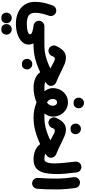

<svg xmlns="http://www.w3.org/2000/svg" viewBox="801 -1556 1311 2954"><g transform="rotate(90 1457.0 -78.5)"><path d="M8.3 41Q8.3 -32.2 22 -94.5Q35.6 -156.7 64 -233.4Q75.7 -265.6 107.4 -280.3Q139.2 -294.9 171.4 -283.2Q203.6 -271.5 218.3 -239.7Q232.9 -208 221.2 -175.8Q176.3 -51.3 176.3 36.6Q176.3 109.4 219.2 137.2Q262.2 165 349.1 165Q421.4 165 464.4 150.6Q507.3 136.2 507.3 113.3Q507.3 94.7 472.4 81.8Q437.5 68.8 372.6 61Q343.3 57.1 322.5 35.6Q301.8 14.2 299.3 -15.6Q296.4 -51.8 321.5 -78.6Q346.7 -105.5 382.8 -105.5H678.7Q713.4 -105.5 737.5 -81.1Q761.7 -56.6 761.7 -22Q761.7 12.2 737.5 36.9Q713.4 61.5 678.7 61.5H648.4Q665.5 104 665.5 140.6Q665.5 193.8 624 237.5Q582.5 281.2 509.8 307.1Q437 333 342.8 333Q242.7 333 167.2 296.9Q91.8 260.7 50 195.1Q8.3 129.4 8.3 41ZM174.3 476.1Q174.3 445.3 197 421.1Q219.7 397 253.9 397Q279.3 397 296.9 407.7Q314.5 418.5 324.2 434.1Q336.9 454.1 336.9 476.1Q336.9 492.2 330.1 511Q323.2 529.8 305.4 543.5Q287.6 557.1 255.4 557.1Q222.2 557.1 204.8 543.2Q187.5 529.3 180.7 511.2Q174.3 494.1 174.3 476.1ZM350.1 476.1Q350.1 445.3 372.8 421.1Q395.5 397 429.7 397Q455.1 397 472.7 407.7Q490.2 418.5 500 434.1Q512.7 454.1 512.7 476.1Q512.7 492.2 505.9 511Q499 529.8 481.2 543.5Q463.4 557.1 431.2 557.1Q397.9 557.1 380.6 543.2Q363.3 529.3 356.4 511.2Q350.1 494.1 350.1 476.1Z M868.2 -436.5Q918.5 -436.5 972.2 -413.3Q1025.9 -390.1 1076.2 -364.3Q1109.9 -346.7 1153.1 -327.1Q1196.3 -307.6 1250 -284.7Q1272 -275.4 1286.4 -253.7Q1300.8 -231.9 1300.8 -208Q1300.8 -162.1 1261.7 -137.2Q1250 -129.9 1238.8 -123Q1263.7 -105.5 1323.2 -105.5H1323.7Q1358.4 -105.5 1382.6 -81.1Q1406.7 -56.6 1406.7 -22Q1406.7 12.2 1382.6 36.9Q1358.4 61.5 1323.7 61.5H1323.2Q1252.9 61.5 1190.2 36.1Q1127.4 10.7 1090.3 -41Q992.2 6.3 889.9 33.9Q787.6 61.5 678.7 61.5Q644 61.5 619.4 36.4Q594.7 11.2 594.7 -22Q594.7 -55.2 619.4 -80.3Q644 -105.5 678.7 -105.5Q767.6 -105.5 856.2 -129.4Q944.8 -153.3 1033.2 -198.2Q1016.6 -206.5 999.8 -215.3Q982.9 -224.1 965.8 -233.4Q940.4 -247.6 920.2 -257.1Q899.9 -266.6 884.8 -266.6Q865.7 -266.6 857.4 -255.4Q849.1 -244.1 837.4 -214.8Q830.6 -197.3 810.8 -183.6Q791 -169.9 765.6 -167.7Q740.2 -165.5 716.3 -181.2Q693.4 -196.3 683.1 -226.1Q672.9 -255.9 687 -286.6Q707 -329.6 731.2 -363.5Q755.4 -397.5 788.3 -417Q821.3 -436.5 868.2 -436.5ZM885.3 159.7Q885.3 128.9 908 104.7Q930.7 80.6 964.8 80.6Q990.2 80.6 1007.8 91.3Q1025.4 102.1 1035.2 117.7Q1047.9 137.7 1047.9 159.7Q1047.9 175.3 1041 194.3Q1034.2 213.4 1016.4 227.1Q998.5 240.7 966.3 240.7Q933.1 240.7 915.8 226.8Q898.4 212.9 891.6 194.8Q885.3 177.7 885.3 159.7Z M1240.2 -22Q1240.2 -56.6 1264.9 -81.1Q1289.6 -105.5 1323.7 -105.5Q1356 -105.5 1383.8 -106.9Q1360.4 -136.2 1347.7 -168.5Q1335 -200.7 1335 -234.4Q1335 -299.3 1363.5 -352.3Q1392.1 -405.3 1441.7 -436.5Q1491.2 -467.8 1553.7 -467.8Q1616.2 -467.8 1666 -436.5Q1715.8 -405.3 1744.6 -352.3Q1773.4 -299.3 1773.4 -234.4Q1773.4 -200.7 1760.7 -168.5Q1748 -136.2 1725.1 -106.9Q1752.4 -105.5 1784.2 -105.5H1784.7Q1819.3 -105.5 1843.5 -81.1Q1867.7 -56.6 1867.7 -22Q1867.7 12.2 1843.5 36.9Q1819.3 61.5 1784.7 61.5H1784.2Q1722.7 61.5 1664.3 49.3Q1606 37.1 1554.7 15.6Q1502.9 37.1 1444.3 49.3Q1385.7 61.5 1323.7 61.5Q1289.6 61.5 1264.9 36.9Q1240.2 12.2 1240.2 -22ZM1502 -234.4Q1502 -176.3 1554.2 -145Q1606.4 -176.3 1606.4 -234.4Q1606.4 -263.2 1592.8 -281.5Q1579.1 -299.8 1553.7 -299.8Q1528.3 -299.8 1515.1 -281.5Q1502 -263.2 1502 -234.4ZM1482.4 -635.3Q1482.4 -666 1505.1 -690.2Q1527.8 -714.4 1562 -714.4Q1587.4 -714.4 1605 -703.6Q1622.6 -692.9 1632.3 -677.2Q1645 -657.2 1645 -635.3Q1645 -619.6 1638.2 -600.6Q1631.3 -581.5 1613.5 -567.9Q1595.7 -554.2 1563.5 -554.2Q1530.3 -554.2 1512.9 -568.1Q1495.6 -582 1488.8 -600.1Q1482.4 -617.2 1482.4 -635.3Z M1974.1 -436.5Q2024.4 -436.5 2078.1 -413.3Q2131.8 -390.1 2182.1 -364.3Q2215.8 -346.7 2259 -327.1Q2302.2 -307.6 2356 -284.7Q2377.9 -275.4 2392.3 -253.7Q2406.7 -231.9 2406.7 -208Q2406.7 -162.1 2367.7 -137.2Q2356 -129.9 2344.7 -123Q2369.6 -105.5 2429.2 -105.5H2429.7Q2464.4 -105.5 2488.5 -81.1Q2512.7 -56.6 2512.7 -22Q2512.7 12.2 2488.5 36.9Q2464.4 61.5 2429.7 61.5H2429.2Q2358.9 61.5 2296.1 36.1Q2233.4 10.7 2196.3 -41Q2098.1 6.3 1995.8 33.9Q1893.6 61.5 1784.7 61.5Q1750 61.5 1725.3 36.4Q1700.7 11.2 1700.7 -22Q1700.7 -55.2 1725.3 -80.3Q1750 -105.5 1784.7 -105.5Q1873.5 -105.5 1962.2 -129.4Q2050.8 -153.3 2139.2 -198.2Q2122.6 -206.5 2105.7 -215.3Q2088.9 -224.1 2071.8 -233.4Q2046.4 -247.6 2026.1 -257.1Q2005.9 -266.6 1990.7 -266.6Q1971.7 -266.6 1963.4 -255.4Q1955.1 -244.1 1943.4 -214.8Q1936.5 -197.3 1916.7 -183.6Q1897 -169.9 1871.6 -167.7Q1846.2 -165.5 1822.3 -181.2Q1799.3 -196.3 1789.1 -226.1Q1778.8 -255.9 1793 -286.6Q1813 -329.6 1837.2 -363.5Q1861.3 -397.5 1894.3 -417Q1927.2 -436.5 1974.1 -436.5ZM1881.3 -588.4Q1881.3 -619.1 1904.1 -643.3Q1926.8 -667.5 1960.9 -667.5Q1986.3 -667.5 2003.9 -656.7Q2021.5 -646 2031.2 -630.4Q2043.9 -610.4 2043.9 -588.4Q2043.9 -572.8 2037.1 -553.7Q2030.3 -534.7 2012.5 -521Q1994.6 -507.3 1962.4 -507.3Q1929.2 -507.3 1911.9 -521.2Q1894.5 -535.2 1887.7 -553.2Q1881.3 -570.3 1881.3 -588.4Z M2346.2 -22Q2346.2 -56.6 2370.8 -81.1Q2395.5 -105.5 2429.7 -105.5Q2461.4 -105.5 2477.5 -144.3Q2493.7 -183.1 2493.7 -268.6Q2493.7 -295.9 2491 -334.5Q2488.3 -373 2482.4 -432.4Q2476.6 -491.7 2466.3 -580.1Q2462.4 -614.3 2483.2 -642.1Q2503.9 -669.9 2538.1 -674.3Q2572.3 -678.7 2600.1 -657.7Q2627.9 -636.7 2632.3 -602.5Q2645.5 -500.5 2651.4 -429Q2657.2 -357.4 2657.2 -299.3Q2657.2 -168.5 2634.3 -89.1Q2611.3 -9.8 2561.3 25.9Q2511.2 61.5 2429.7 61.5Q2395.5 61.5 2370.8 36.9Q2346.2 12.2 2346.2 -22Z M2705.6 -558.1Q2701.2 -592.3 2722.2 -620.1Q2743.2 -647.9 2777.3 -652.3Q2811.5 -656.7 2839.4 -635.7Q2867.2 -614.7 2871.6 -580.6Q2880.4 -514.6 2885.3 -464.8Q2890.1 -415 2892.1 -369.1Q2894 -323.2 2894 -268.6Q2894 -196.3 2891.4 -125Q2888.7 -53.7 2883.8 6.3Q2880.9 40.5 2854.2 63.2Q2827.6 85.9 2793 83Q2758.8 80.1 2736.3 53.5Q2713.9 26.9 2716.8 -7.3Q2721.7 -67.9 2724.4 -137.9Q2727.1 -208 2727.1 -277.3Q2727.1 -325.2 2725.3 -364.3Q2723.6 -403.3 2719 -448.2Q2714.4 -493.2 2705.6 -558.1Z"/></g></svg>

Font: Mikhak-DS1-FD Black
Style: Regular
Weight: 900
Designer: Amin Abedi
Version: Version 3.2